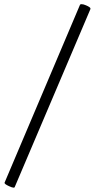

<svg xmlns="http://www.w3.org/2000/svg" viewBox="-20 -742 450 913"><path d="M49.8 147.9Q48.8 150.4 44.9 150.4Q38.1 150.4 22.5 143.1Q10.7 137.7 5.6 133.5Q0.5 129.4 2 126L360.4 -719.2Q361.8 -722.2 367.2 -722.2Q376.5 -722.2 388.7 -716.8Q400.4 -711.9 406 -707.5Q411.6 -703.1 409.7 -698.2Z"/></svg>

Font: JuniusX
Style: Regular
Weight: 400
Designer: Peter S. Baker
Foundry: Briery Creek Software
Version: Version 1.004